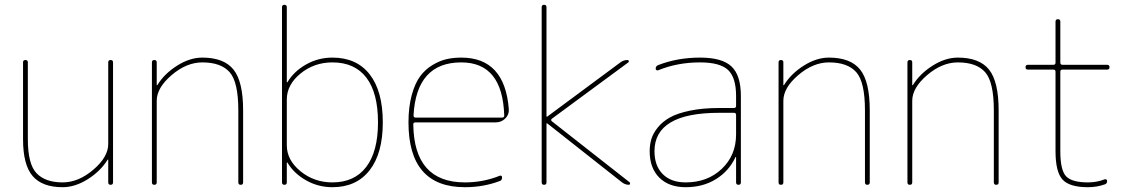

<svg xmlns="http://www.w3.org/2000/svg" viewBox="-20 -770 4724 800"><path d="M241 10Q156 10 116 -36.5Q76 -83 76 -190V-510Q76 -520 86 -520Q96 -520 96 -510V-190Q96 -86 132.5 -48Q169 -10 241 -10Q307 -10 369 -63Q431 -116 431 -170V-510Q431 -520 441 -520Q451 -520 451 -510V-10Q451 0 441 0Q431 0 431 -10V-104Q431 -105 430 -105Q428 -105 428 -104Q399 -57 346 -23.5Q293 10 241 10Z M613 -10V-510Q613 -520 623 -520Q633 -520 633 -510V-416Q633 -415 634 -415Q636 -415 636 -416Q665 -463 718 -496.5Q771 -530 823 -530Q913 -530 953 -480Q993 -430 993 -310V-10Q993 0 983 0Q973 0 973 -10V-310Q973 -428 937 -469Q901 -510 823 -510Q757 -510 695 -457Q633 -404 633 -350V-10Q633 0 623 0Q613 0 613 -10Z M1175 -355V-165Q1175 -103 1232 -56.5Q1289 -10 1365 -10Q1457 -10 1506 -74.5Q1555 -139 1555 -260Q1555 -383 1506.5 -446.5Q1458 -510 1365 -510Q1289 -510 1232 -463.5Q1175 -417 1175 -355ZM1155 -10V-740Q1155 -750 1165 -750Q1175 -750 1175 -740V-428Q1175 -427 1176 -427Q1178 -427 1178 -428Q1205 -473 1255.5 -501.5Q1306 -530 1365 -530Q1466 -530 1520.5 -460Q1575 -390 1575 -260Q1575 -131 1520 -60.5Q1465 10 1365 10Q1306 10 1255.5 -18.5Q1205 -47 1178 -92Q1178 -93 1176 -93Q1175 -93 1175 -92V-10Q1175 0 1165 0Q1155 0 1155 -10Z M1902 -510Q1715 -510 1703 -289Q1703 -280 1712 -280H2072Q2081 -280 2081 -289Q2074 -510 1902 -510ZM1917 10Q1682 10 1682 -260Q1682 -324 1695.5 -373.5Q1709 -423 1730.5 -452Q1752 -481 1782 -499Q1812 -517 1840.5 -523.5Q1869 -530 1902 -530Q2083 -530 2100 -316Q2102 -293 2085.5 -276.5Q2069 -260 2045 -260H1711Q1702 -260 1702 -252Q1705 -10 1917 -10Q1994 -10 2063 -38Q2067 -39 2069.5 -37Q2072 -35 2072 -31Q2072 -19 2063 -16Q1995 10 1917 10Z M2237 -10V-740Q2237 -750 2247 -750Q2257 -750 2257 -740V-285Q2257 -284 2258 -284H2260L2565 -510Q2578 -520 2595 -520Q2599 -520 2600 -516Q2601 -512 2598 -510L2279 -275Q2274 -270 2279 -265L2604 -10Q2606 -8 2605 -4Q2604 0 2601 0Q2585 0 2572 -10L2260 -256H2258Q2257 -256 2257 -255V-10Q2257 0 2247 0Q2237 0 2237 -10Z M3047 -210V-291Q3047 -300 3038 -300H2977Q2707 -300 2707 -140Q2707 -79 2741.5 -44.5Q2776 -10 2837 -10Q2928 -10 2987.5 -66.5Q3047 -123 3047 -210ZM3038 -320Q3047 -320 3047 -329V-370Q3047 -447 3013.5 -478.5Q2980 -510 2897 -510Q2802 -510 2722 -477Q2718 -476 2715 -478Q2712 -480 2712 -484Q2712 -495 2723 -499Q2803 -530 2897 -530Q2989 -530 3028 -493Q3067 -456 3067 -370V-10Q3067 0 3057 0Q3047 0 3047 -10V-115Q3047 -116 3046 -116Q3044 -116 3044 -114Q3017 -57 2963 -23.5Q2909 10 2837 10Q2767 10 2727 -30Q2687 -70 2687 -140Q2687 -167 2694 -190.5Q2701 -214 2720.5 -238.5Q2740 -263 2771 -280.5Q2802 -298 2855 -309Q2908 -320 2977 -320Z M3224 -10V-510Q3224 -520 3234 -520Q3244 -520 3244 -510V-416Q3244 -415 3245 -415Q3247 -415 3247 -416Q3276 -463 3329 -496.5Q3382 -530 3434 -530Q3524 -530 3564 -480Q3604 -430 3604 -310V-10Q3604 0 3594 0Q3584 0 3584 -10V-310Q3584 -428 3548 -469Q3512 -510 3434 -510Q3368 -510 3306 -457Q3244 -404 3244 -350V-10Q3244 0 3234 0Q3224 0 3224 -10Z M3761 -10V-510Q3761 -520 3771 -520Q3781 -520 3781 -510V-416Q3781 -415 3782 -415Q3784 -415 3784 -416Q3813 -463 3866 -496.5Q3919 -530 3971 -530Q4061 -530 4101 -480Q4141 -430 4141 -310V-10Q4141 0 4131 0Q4121 0 4121 -10V-310Q4121 -428 4085 -469Q4049 -510 3971 -510Q3905 -510 3843 -457Q3781 -404 3781 -350V-10Q3781 0 3771 0Q3761 0 3761 -10Z M4263 -480Q4253 -480 4253 -490Q4253 -500 4263 -500H4369Q4378 -500 4378 -509V-680Q4378 -690 4388 -690Q4398 -690 4398 -680V-509Q4398 -500 4407 -500H4593Q4603 -500 4603 -490Q4603 -480 4593 -480H4407Q4398 -480 4398 -471V-140Q4398 -60 4422.5 -35Q4447 -10 4513 -10Q4551 -10 4583 -23Q4587 -24 4590 -22Q4593 -20 4593 -16Q4593 -5 4584 -2Q4551 10 4513 10Q4436 10 4407 -22Q4378 -54 4378 -140V-471Q4378 -480 4369 -480Z"/></svg>

Font: Rounded Mplus 1c Thin
Style: Regular
Weight: 250
Version: Version 1.059.20150529